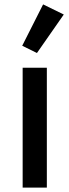

<svg xmlns="http://www.w3.org/2000/svg" viewBox="-20 -853 316 873"><path d="M270 -787 148 -612 81 -645 176 -833ZM193 0H83V-545H193Z"/></svg>

Font: IBM Plex Sans JP Medium
Style: Regular
Weight: 500
Designer: Mike Abbink; Paul van der Laan; Pieter van Rosmalen; Wujin Sim; Yejin Wi; Jinhee Kim; Boomi Park; Yona Kim; Kichan Ma
Foundry: Sandoll Inc.
Version: Version 1.001